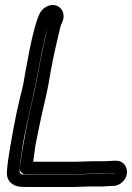

<svg xmlns="http://www.w3.org/2000/svg" viewBox="-20 -728 527 767"><path d="M59 -59 62 -86C64 -100 66 -111 67 -120C75 -192 109 -321 122 -390L132 -442C152 -554 171 -625 183 -654C178 -643 174 -632 171 -620C159 -567 146 -516 133 -442L123 -390C120 -374 115 -351 108 -321C91 -250 73 -157 63 -86L59 -57C57 -42 70 -32 81 -32H282L345 -34H393C407 -34 421 -35 432 -36H437L438 -35H431H430L392 -33H344L281 -31H92C67 -31 54 -27 59 -59ZM400 -84H352L288 -82H113V-86C115 -100 117 -112 118 -121C122 -157 126 -165 136 -219C147 -275 164 -339 173 -388L182 -440C195 -513 208 -563 220 -615C222 -625 225 -632 228 -638C243 -670 228 -697 207 -705C178 -716 148 -695 138 -673C121 -637 103 -562 82 -444L73 -392C70 -377 65 -358 59 -334C42 -266 22 -154 12 -86L9 -59C6 -36 6 -14 22 1C38 16 54 19 85 19H275L338 17H386H387L424 15H431C445 15 459 9 469 -1C503 -32 487 -86 444 -86H437C426 -86 415 -84 400 -84Z"/></svg>

Font: AppleStorm
Style: CBoIta
Weight: 400
Foundry: Cannot Into Space Fonts
Version: Version 1.01